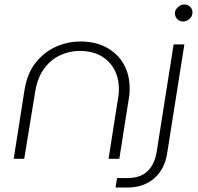

<svg xmlns="http://www.w3.org/2000/svg" viewBox="-20 -708 882 856"><path d="M41 0 89 -305Q100 -378 137 -426Q174 -474 227 -498.5Q280 -523 339 -523Q406 -523 455.5 -496Q505 -469 531.5 -422Q558 -375 558 -315Q558 -305 557.5 -294.5Q557 -284 555 -273L512 0H464L507 -274Q509 -284 509.5 -293Q510 -302 510 -311Q510 -386 463.5 -433.5Q417 -481 335 -481Q291 -481 249 -462Q207 -443 177 -402.5Q147 -362 137 -300L88 0ZM495 128 502 86H547Q606 86 638 55Q670 24 679 -34L754 -510H802L725 -23Q714 47 667 87.5Q620 128 549 128ZM797 -612Q781 -612 770.5 -622.5Q760 -633 760 -649Q760 -659 765.5 -667.5Q771 -676 781 -682Q791 -688 802 -688Q817 -688 827.5 -678Q838 -668 838 -653Q838 -640 831.5 -631Q825 -622 815.5 -617Q806 -612 797 -612Z"/></svg>

Font: MuseoModerno ExtraLight
Style: Italic
Weight: 250
Italic angle: -9°
Designer: Pablo Cosgaya, Héctor Gatti, Marcela Romero, and the Authors of The MuseoModerno Project.
Foundry: Omnibus-Type Team
Version: Version 1.003